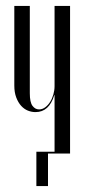

<svg xmlns="http://www.w3.org/2000/svg" viewBox="-20 -515 287 644"><path d="M162 -196Q145 -139 99 -139Q86 -139 73.5 -144Q61 -149 51 -160Q41 -171 34.5 -188Q28 -205 28 -228V-495H80V-202Q80 -172 89 -160Q98 -148 111 -148Q122 -148 131.5 -155Q141 -162 148 -173Q155 -184 159 -198Q163 -212 163 -226V-495H215V0H163V-196ZM165 0H141V109H102V-6H165Z"/></svg>

Font: Moniqa Cond Display
Style: Regular
Weight: 400
Width: 3
Designer: Rajesh Rajput
Foundry: Rajesh Rajput
Version: Version 1.000